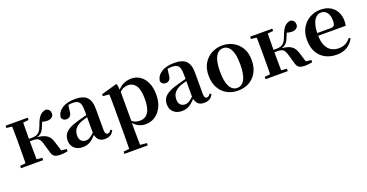

<svg xmlns="http://www.w3.org/2000/svg" viewBox="-35 -1284 4344 2275"><g transform="rotate(-20 2136.5 -146.5)"><path d="M37.2 0V-29.9L147 -40.2H208.6L316.8 -29.9V0ZM37.2 -506.8V-535.7H316.8V-506.8L208.6 -495.5H147ZM105.9 0Q107.6 -25.5 108.1 -67.4Q108.6 -109.4 109.1 -154.7Q109.6 -200 109.6 -234.8V-301.2Q109.6 -335.7 109.1 -381Q108.6 -426.4 108.1 -468.7Q107.6 -511 105.9 -535.7H247.6Q246.6 -511 246.1 -468.2Q245.6 -425.4 245.1 -377.7Q244.6 -330 244.6 -289.8V-269.3Q244.6 -217.7 245.1 -164.9Q245.6 -112.1 246.1 -68.8Q246.6 -25.5 247.6 0ZM422.8 -64.1 388.9 -181.4Q379.5 -214.7 366.8 -232.8Q354 -250.9 333.6 -257.6Q313.3 -264.3 279.4 -264.3H176.9V-294.5H279.8Q307.9 -294.5 332 -301Q356.1 -307.4 377 -329.9Q398 -352.3 414.3 -399.3Q441 -476.8 471.5 -511.4Q502 -545.9 552.1 -551.9Q603.7 -536.4 603.7 -485.9Q603.7 -456 582 -438.9Q560.2 -421.8 527.7 -421.8Q503.5 -421.8 485.8 -425.6Q468.1 -429.3 448 -436.9L498.8 -479.7Q477.6 -455.6 465.7 -437.1Q453.8 -418.5 442 -386.8Q427.7 -345.1 408.8 -322.2Q389.8 -299.2 365.9 -288.8Q341.9 -278.3 312.2 -273.1L314.4 -283.3Q378.6 -278.6 419.1 -265.1Q459.6 -251.7 483.3 -225.1Q507.1 -198.6 520.6 -153.9L564.3 -11.8L469.7 -46L624.6 -28.2V0Q605.7 4.5 581.6 7.3Q557.5 10.2 536.2 10.2Q481.1 10.2 457.3 -6Q433.5 -22.2 422.8 -64.1Z M811.6 16.2Q749.2 16.2 708.8 -19.4Q668.3 -54.9 668.3 -117.6Q668.3 -161.2 687 -193.6Q705.7 -226.1 750.1 -251.5Q794.6 -277 870.4 -297.9Q909.8 -309.4 959.4 -322Q1009 -334.6 1049 -344.4V-318.9Q1009 -308.9 969 -297.6Q928.9 -286.4 902.1 -276.7Q848.3 -254.9 821.1 -220.6Q793.8 -186.4 793.8 -135.9Q793.8 -90.4 816.1 -67.9Q838.3 -45.3 875 -45.3Q891.3 -45.3 909.7 -52.6Q928.1 -59.9 952.4 -79.7Q976.8 -99.4 1010.3 -135.5L1025.8 -82.4H990.7Q961.6 -50.6 936.2 -28.7Q910.7 -6.8 881.4 4.7Q852 16.2 811.6 16.2ZM1091.1 15.2Q1039.6 15.2 1012.9 -14.2Q986.2 -43.6 979.9 -94V-96.5V-381.4Q979.9 -434.7 969.8 -464.5Q959.7 -494.3 936.6 -506.3Q913.5 -518.3 875 -518.3Q849.4 -518.3 822.3 -512.2Q795.2 -506.1 758.8 -491.2L821.1 -516.3L810.9 -439.2Q808.3 -395.9 789.6 -378Q770.8 -360.2 745.3 -360.2Q696.1 -360.2 684.2 -406.5Q693.9 -473.5 754.4 -512.7Q814.9 -551.9 920.1 -551.9Q1020.4 -551.9 1065.7 -505.9Q1111.1 -459.8 1111.1 -356.2V-94.8Q1111.1 -60.3 1119.8 -47Q1128.6 -33.8 1144.7 -33.8Q1156.3 -33.8 1166.3 -40.9Q1176.3 -48.1 1189.7 -67.2L1206.9 -53.4Q1189 -17.5 1161.2 -1.1Q1133.4 15.2 1091.1 15.2Z M1246.9 259.3V230.8L1356 220.1H1435.4L1541.1 230.8V259.3ZM1319.4 259.3Q1320.4 217.3 1320.9 174.2Q1321.4 131 1321.9 89.9Q1322.4 48.8 1322.4 13.8V-308.7Q1322.4 -358.5 1321.9 -393Q1321.4 -427.5 1319.4 -463.8L1240.2 -470.7V-495.2L1434.2 -550.4L1447.2 -540.9L1455.8 -460.8L1457.1 -455V-75.6L1455.4 -63V13Q1455.4 47.8 1455.9 89.3Q1456.4 130.8 1456.9 174Q1457.4 217.3 1458.4 259.3ZM1605.1 16.2Q1557 16.2 1513.7 -6.7Q1470.4 -29.6 1434.3 -82.3H1422.1L1440.6 -97.8Q1468.5 -67.8 1495.5 -57.3Q1522.6 -46.7 1557.1 -46.7Q1597.7 -46.7 1629.3 -67.9Q1660.8 -89.1 1678.9 -138.2Q1697 -187.4 1697 -270.1Q1697 -389.4 1660.9 -440.1Q1624.8 -490.8 1562.6 -490.8Q1531.3 -490.8 1501.4 -477.5Q1471.5 -464.2 1434 -421.1L1419.1 -437.5H1427.5Q1465.3 -497.6 1516.7 -524.8Q1568.1 -551.9 1625.6 -551.9Q1687.4 -551.9 1735.9 -519.1Q1784.5 -486.2 1813.2 -423.5Q1841.9 -360.9 1841.9 -271.4Q1841.9 -182.3 1810 -117.9Q1778.1 -53.5 1724.7 -18.6Q1671.3 16.2 1605.1 16.2Z M2062.6 16.2Q2000.2 16.2 1959.8 -19.4Q1919.3 -54.9 1919.3 -117.6Q1919.3 -161.2 1938 -193.6Q1956.7 -226.1 2001.1 -251.5Q2045.6 -277 2121.4 -297.9Q2160.8 -309.4 2210.4 -322Q2260 -334.6 2300 -344.4V-318.9Q2260 -308.9 2220 -297.6Q2179.9 -286.4 2153.1 -276.7Q2099.3 -254.9 2072.1 -220.6Q2044.8 -186.4 2044.8 -135.9Q2044.8 -90.4 2067.1 -67.9Q2089.3 -45.3 2126 -45.3Q2142.3 -45.3 2160.7 -52.6Q2179.1 -59.9 2203.4 -79.7Q2227.8 -99.4 2261.3 -135.5L2276.8 -82.4H2241.7Q2212.6 -50.6 2187.2 -28.7Q2161.7 -6.8 2132.4 4.7Q2103 16.2 2062.6 16.2ZM2342.1 15.2Q2290.6 15.2 2263.9 -14.2Q2237.2 -43.6 2230.9 -94V-96.5V-381.4Q2230.9 -434.7 2220.8 -464.5Q2210.7 -494.3 2187.6 -506.3Q2164.5 -518.3 2126 -518.3Q2100.4 -518.3 2073.3 -512.2Q2046.2 -506.1 2009.8 -491.2L2072.1 -516.3L2061.9 -439.2Q2059.3 -395.9 2040.6 -378Q2021.8 -360.2 1996.3 -360.2Q1947.1 -360.2 1935.2 -406.5Q1944.9 -473.5 2005.4 -512.7Q2065.9 -551.9 2171.1 -551.9Q2271.4 -551.9 2316.7 -505.9Q2362.1 -459.8 2362.1 -356.2V-94.8Q2362.1 -60.3 2370.8 -47Q2379.6 -33.8 2395.7 -33.8Q2407.3 -33.8 2417.3 -40.9Q2427.3 -48.1 2440.7 -67.2L2457.9 -53.4Q2440 -17.5 2412.2 -1.1Q2384.4 15.2 2342.1 15.2Z M2772 16.2Q2692.7 16.2 2631.5 -18.3Q2570.3 -52.8 2535.5 -117Q2500.6 -181.2 2500.6 -269.8Q2500.6 -359.1 2537.8 -422Q2575 -484.9 2636.9 -518.4Q2698.8 -551.9 2772 -551.9Q2846.1 -551.9 2908.1 -518.8Q2970 -485.6 3007.2 -422.7Q3044.4 -359.8 3044.4 -269.8Q3044.4 -180.5 3009 -116.3Q2973.6 -52 2912.4 -17.9Q2851.2 16.2 2772 16.2ZM2772 -17.5Q2833 -17.5 2866.4 -80.1Q2899.7 -142.6 2899.7 -268.1Q2899.7 -394.2 2866.4 -456.1Q2833 -518 2772 -518Q2711.7 -518 2678 -456.1Q2644.2 -394.2 2644.2 -268.1Q2644.2 -142.6 2678 -80.1Q2711.7 -17.5 2772 -17.5Z M3121.2 0V-29.9L3231 -40.2H3292.6L3400.8 -29.9V0ZM3121.2 -506.8V-535.7H3400.8V-506.8L3292.6 -495.5H3231ZM3189.9 0Q3191.6 -25.5 3192.1 -67.4Q3192.6 -109.4 3193.1 -154.7Q3193.6 -200 3193.6 -234.8V-301.2Q3193.6 -335.7 3193.1 -381Q3192.6 -426.4 3192.1 -468.7Q3191.6 -511 3189.9 -535.7H3331.6Q3330.6 -511 3330.1 -468.2Q3329.6 -425.4 3329.1 -377.7Q3328.6 -330 3328.6 -289.8V-269.3Q3328.6 -217.7 3329.1 -164.9Q3329.6 -112.1 3330.1 -68.8Q3330.6 -25.5 3331.6 0ZM3506.8 -64.1 3472.9 -181.4Q3463.5 -214.7 3450.8 -232.8Q3438 -250.9 3417.6 -257.6Q3397.3 -264.3 3363.4 -264.3H3260.9V-294.5H3363.8Q3391.9 -294.5 3416 -301Q3440.1 -307.4 3461 -329.9Q3482 -352.3 3498.3 -399.3Q3525 -476.8 3555.5 -511.4Q3586 -545.9 3636.1 -551.9Q3687.7 -536.4 3687.7 -485.9Q3687.7 -456 3666 -438.9Q3644.2 -421.8 3611.7 -421.8Q3587.5 -421.8 3569.8 -425.6Q3552.1 -429.3 3532 -436.9L3582.8 -479.7Q3561.6 -455.6 3549.7 -437.1Q3537.8 -418.5 3526 -386.8Q3511.7 -345.1 3492.8 -322.2Q3473.8 -299.2 3449.9 -288.8Q3425.9 -278.3 3396.2 -273.1L3398.4 -283.3Q3462.6 -278.6 3503.1 -265.1Q3543.6 -251.7 3567.3 -225.1Q3591.1 -198.6 3604.6 -153.9L3648.3 -11.8L3553.7 -46L3708.6 -28.2V0Q3689.7 4.5 3665.6 7.3Q3641.5 10.2 3620.2 10.2Q3565.1 10.2 3541.3 -6Q3517.5 -22.2 3506.8 -64.1Z M4017.2 16.2Q3936.8 16.2 3874.2 -16.5Q3811.6 -49.1 3776.1 -113Q3740.6 -176.9 3740.6 -268.8Q3740.6 -358.8 3778.6 -422.2Q3816.5 -485.7 3878.2 -518.8Q3939.9 -551.9 4010.4 -551.9Q4084.1 -551.9 4134.5 -522.5Q4184.8 -493.1 4210.6 -443.2Q4236.4 -393.3 4236.4 -330.9Q4236.4 -296.1 4229.7 -270.2H3799.1V-304.6H4054.4Q4086.5 -304.6 4097.9 -322.2Q4109.3 -339.8 4109.3 -380.4Q4109.3 -446.3 4081.2 -482.2Q4053.1 -518 4005.1 -518Q3971.7 -518 3943.6 -492.9Q3915.6 -467.8 3899.1 -416Q3882.7 -364.1 3882.7 -282.7Q3882.7 -200.5 3905.9 -148.2Q3929 -95.8 3969.8 -71.7Q4010.5 -47.5 4062.4 -47.5Q4115.4 -47.5 4151.9 -67.7Q4188.3 -87.9 4215.2 -123.2L4233.1 -109.9Q4201.6 -49.8 4146.7 -16.8Q4091.7 16.2 4017.2 16.2Z"/></g></svg>

Font: Noto Serif TC
Style: Regular
Weight: 200
Designer: Ryoko NISHIZUKA 西塚涼子 (kana & ideographs); Frank Grießhammer (Latin, Greek & Cyrillic); Wenlong ZHANG 张文龙 (bopomofo); San
Foundry: Adobe
Version: Version 2.001;hotconv 1.1.0;makeotfexe 2.6.0